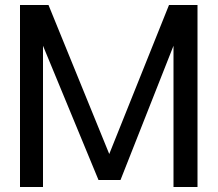

<svg xmlns="http://www.w3.org/2000/svg" viewBox="-20 -745 870 768"><path d="M152 -562 374 -25H462L674 -562V3H770V-725H656L417 -129L174 -725H60V3H152Z"/></svg>

Font: Sawarabi Gothic
Style: Regular
Weight: 400
Designer: mshio (mshio@users.sourceforge.jp)
Version: Version 20141215